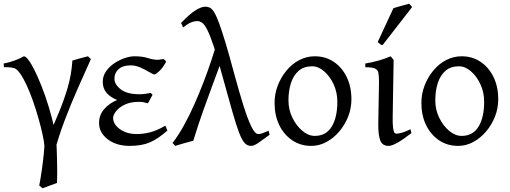

<svg xmlns="http://www.w3.org/2000/svg" viewBox="-25 -773 2752 1037"><path d="M187 229Q195 187 201.5 140.5Q208 94 211.5 58Q215 22 215 15Q213 -10 204.5 -48.5Q196 -87 183 -133Q170 -179 154 -225Q138 -271 120 -310.5Q102 -350 84 -375.5Q66 -401 52 -405Q35 -410 15.5 -410Q-4 -410 -4 -410L-5 -430Q23 -435 52 -445.5Q81 -456 104 -469Q116 -469 135 -440.5Q154 -412 176 -363.5Q198 -315 219 -255Q240 -195 256 -132.5Q272 -70 279 -13Q280 -3 281 25Q282 53 283 88Q284 123 284 157Q284 191 283 215Q265 222 243.5 229.5Q222 237 205 244Q201 240 187 229ZM230 -17Q262 -92 291 -161Q320 -230 340.5 -299.5Q361 -369 366 -446Q386 -452 409.5 -458.5Q433 -465 450 -469L466 -454Q432 -379 394.5 -294Q357 -209 324 -122Q291 -35 270 46Q270 46 262 34.5Q254 23 244.5 8.5Q235 -6 230 -17Z M809 -371Q802 -371 781.5 -383.5Q761 -396 734 -408Q707 -420 681 -420Q638 -420 615.5 -399.5Q593 -379 593 -348Q593 -317 627 -290.5Q661 -264 728 -264Q756 -264 789 -271L799 -261L774 -215Q760 -219 749.5 -221Q739 -223 727 -223Q680 -223 649 -208Q618 -193 602 -172.5Q586 -152 586 -136Q586 -102 622.5 -75.5Q659 -49 714 -49Q748 -49 784.5 -58Q821 -67 868 -94L879 -68Q830 -24 785.5 -4.5Q741 15 676 15Q603 15 556.5 -21Q510 -57 510 -109Q510 -152 538 -184Q566 -216 608 -233Q572 -247 551 -271Q530 -295 530 -331Q530 -362 547.5 -387.5Q565 -413 592 -431Q619 -449 648 -459Q677 -469 701 -469Q745 -469 773.5 -459.5Q802 -450 829 -450Q831 -450 842.5 -452Q854 -454 857 -454Q863 -452 866.5 -448Q870 -444 872 -439Q854 -406 835 -388.5Q816 -371 809 -371Z M1431 -45Q1394 -18 1370.5 -1.5Q1347 15 1331 15Q1311 15 1296.5 -0.5Q1282 -16 1266.5 -56Q1251 -96 1230 -170Q1209 -244 1176 -363Q1150 -462 1130 -521.5Q1110 -581 1095 -611Q1080 -641 1067 -650Q1054 -659 1041 -659Q1024 -659 1006 -651.5Q988 -644 964 -625L953 -649Q1001 -699 1032 -718Q1063 -737 1084 -737Q1097 -737 1108.5 -731.5Q1120 -726 1132 -706.5Q1144 -687 1158.5 -647.5Q1173 -608 1193 -542Q1213 -476 1240 -375Q1266 -279 1289 -205.5Q1312 -132 1332 -90.5Q1352 -49 1370 -49Q1381 -49 1391.5 -53Q1402 -57 1426 -67ZM1019 -13Q1000 -8 969.5 0.5Q939 9 921 15L907 -1Q938 -41 968 -95Q998 -149 1025 -210Q1052 -271 1075.5 -332.5Q1099 -394 1117 -448.5Q1135 -503 1146 -544Q1153 -538 1159.5 -518.5Q1166 -499 1170.5 -480.5Q1175 -462 1176 -457Q1149 -384 1123 -314Q1097 -244 1071 -171Q1045 -98 1019 -13Z M1656 15Q1598 15 1553 -15.5Q1508 -46 1483 -98Q1458 -150 1458 -217Q1458 -266 1475 -310.5Q1492 -355 1522 -391.5Q1552 -428 1591.5 -448.5Q1631 -469 1675 -469Q1734 -469 1778.5 -438.5Q1823 -408 1848 -356Q1873 -304 1873 -237Q1873 -188 1855.5 -143.5Q1838 -99 1807.5 -63Q1777 -27 1738 -6Q1699 15 1656 15ZM1661 -415Q1616 -415 1588 -390.5Q1560 -366 1546.5 -324.5Q1533 -283 1533 -231Q1533 -180 1554.5 -136.5Q1576 -93 1608.5 -66Q1641 -39 1675 -39Q1736 -39 1766.5 -89Q1797 -139 1797 -223Q1797 -274 1777 -317.5Q1757 -361 1725.5 -388Q1694 -415 1661 -415Z M2197 -54Q2152 -19 2121.5 -2Q2091 15 2074 15Q2041 15 2029.5 -12.5Q2018 -40 2018 -100L2022 -327Q2022 -361 2019 -378.5Q2016 -396 2000 -403Q1984 -410 1948 -410V-430Q1980 -435 2016.5 -445Q2053 -455 2085 -469L2101 -449L2096 -148Q2095 -104 2098 -83Q2101 -62 2105.5 -56.5Q2110 -51 2117 -51Q2125 -51 2143.5 -55.5Q2162 -60 2192 -75ZM2041 -529Q2033 -531 2028 -534.5Q2023 -538 2015 -546L2100 -729Q2116 -734 2141.5 -741Q2167 -748 2185 -753L2201 -735Z M2449 15Q2391 15 2346 -15.5Q2301 -46 2276 -98Q2251 -150 2251 -217Q2251 -266 2268 -310.5Q2285 -355 2315 -391.5Q2345 -428 2384.5 -448.5Q2424 -469 2468 -469Q2527 -469 2571.5 -438.5Q2616 -408 2641 -356Q2666 -304 2666 -237Q2666 -188 2648.5 -143.5Q2631 -99 2600.5 -63Q2570 -27 2531 -6Q2492 15 2449 15ZM2454 -415Q2409 -415 2381 -390.5Q2353 -366 2339.5 -324.5Q2326 -283 2326 -231Q2326 -180 2347.5 -136.5Q2369 -93 2401.5 -66Q2434 -39 2468 -39Q2529 -39 2559.5 -89Q2590 -139 2590 -223Q2590 -274 2570 -317.5Q2550 -361 2518.5 -388Q2487 -415 2454 -415Z"/></svg>

Font: ChillKai
Style: Regular
Weight: 400
Designer: ChillType
Foundry: 寒蝉字型
Version: Version 2.000